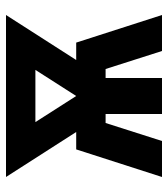

<svg xmlns="http://www.w3.org/2000/svg" viewBox="20 -580 560 640"><g transform="rotate(-90 300.0 -260.0)"><path d="M30 0 122 -286H180L30 -520H570L420 -286H478L570 0H450L390 -188H360V0H240V-188H210L150 0ZM300 -286 387 -422H213Z"/></g></svg>

Font: Iosevka Custom Heavy Extended
Style: Regular
Weight: 900
Width: 7
Monospace: yes
Designer: Belleve Invis
Foundry: Belleve Invis
Version: Version 11.2.4; ttfautohint (v1.8.4)